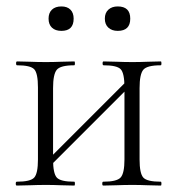

<svg xmlns="http://www.w3.org/2000/svg" viewBox="-20 -577 551 597"><path d="M126 -51 113 -64 385 -336 398 -323ZM98 -81V-305Q98 -349 86.5 -361.5Q75 -374 33 -374Q30 -374 30 -380Q30 -386 33 -386Q51 -386 74.5 -385Q98 -384 123 -384Q146 -384 169.5 -385Q193 -386 211 -386Q213 -386 213 -380Q213 -374 211 -374Q168 -374 156.5 -360Q145 -346 145 -303V-81Q145 -38 156.5 -25Q168 -12 211 -12Q213 -12 213 -6Q213 0 211 0Q192 0 169 -1Q146 -2 123 -2Q98 -2 74.5 -1Q51 0 32 0Q29 0 29 -6Q29 -12 32 -12Q75 -12 86.5 -25Q98 -38 98 -81ZM367 -81V-305Q367 -349 355.5 -361.5Q344 -374 302 -374Q299 -374 299 -380Q299 -386 302 -386Q320 -386 343.5 -385Q367 -384 392 -384Q415 -384 438.5 -385Q462 -386 480 -386Q482 -386 482 -380Q482 -374 480 -374Q437 -374 425.5 -360Q414 -346 414 -303V-81Q414 -38 425.5 -25Q437 -12 480 -12Q482 -12 482 -6Q482 0 480 0Q461 0 438 -1Q415 -2 392 -2Q367 -2 343 -1Q319 0 301 0Q298 0 298 -6Q298 -12 301 -12Q343 -12 355 -25Q367 -38 367 -81ZM171 -481Q152 -481 141.5 -491Q131 -501 131 -519Q131 -537 141.5 -547Q152 -557 171 -557Q189 -557 199 -547Q209 -537 209 -519Q209 -481 171 -481ZM346 -481Q328 -481 317 -491Q306 -501 306 -519Q306 -537 317 -547Q328 -557 346 -557Q385 -557 385 -519Q385 -481 346 -481Z"/></svg>

Font: Cormorant Light
Style: Regular
Weight: 300
Designer: Christian Thalmann (Catharsis Fonts)
Foundry: Catharsis Fonts
Version: Version 4.000